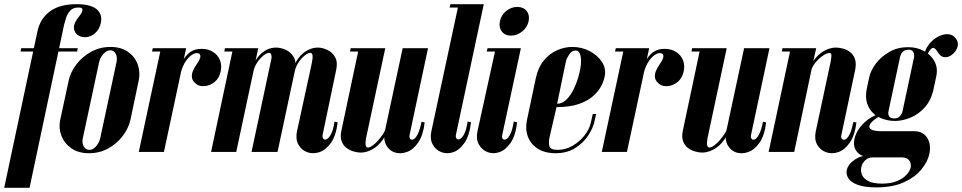

<svg xmlns="http://www.w3.org/2000/svg" viewBox="-64 -725 4590 916"><path d="M115 -577Q128 -636 174 -670.5Q220 -705 301 -705Q340 -705 364.5 -697.5Q389 -690 401.5 -677Q414 -664 417.5 -648Q421 -632 417 -615Q410 -584 389.5 -566.5Q369 -549 345 -547.5Q321 -546 303 -561Q289 -574 288.5 -594.5Q288 -615 313 -646Q326 -663 328.5 -671.5Q331 -680 327.5 -684Q324 -688 318.5 -688.5Q313 -689 308 -689Q284 -689 270.5 -673.5Q257 -658 251 -639Q245 -620 242 -608L77 171H-44ZM205 -479 208 -495H307L304 -479ZM34 -479 37 -495H107L104 -479Z M223 -152Q215 -113 229 -77Q243 -41 276.5 -17.5Q310 6 361 6Q412 6 453.5 -17.5Q495 -41 522 -77Q549 -113 558 -152L598 -342Q606 -381 593 -417.5Q580 -454 547 -477.5Q514 -501 463 -501Q411 -501 369 -477Q327 -453 299.5 -416.5Q272 -380 264 -342ZM409 -429Q412 -443 420 -455.5Q428 -468 439 -476.5Q450 -485 463 -485Q475 -485 482.5 -476.5Q490 -468 492.5 -455.5Q495 -443 492 -429L414 -65Q411 -51 403 -38.5Q395 -26 385 -18Q375 -10 363 -10Q350 -10 342 -18Q334 -26 331 -38.5Q328 -51 331 -65Z M773 -304 787 -372Q794 -405 807 -432Q820 -459 842 -475.5Q864 -492 898 -492Q929 -492 952 -477.5Q975 -463 985 -439Q995 -415 989 -385Q982 -352 960.5 -334.5Q939 -317 915 -314.5Q891 -312 877 -321Q856 -335 852.5 -351.5Q849 -368 856 -385.5Q863 -403 874 -418Q892 -444 892 -456Q892 -468 882.5 -470.5Q873 -473 862 -469Q852 -465 842.5 -456.5Q833 -448 824 -435.5Q815 -423 808 -406.5Q801 -390 797 -371L783 -304ZM598 0 704 -495H824L718 0ZM661 -479 665 -495H714L720 -479Z M1053 0 1134 -381Q1141 -414 1158 -440.5Q1175 -467 1199.5 -482.5Q1224 -498 1253 -498Q1276 -498 1300 -487Q1324 -476 1337.5 -452.5Q1351 -429 1343 -392L1260 0H1136L1230 -441Q1232 -449 1231.5 -456.5Q1231 -464 1228 -468.5Q1225 -473 1219 -473Q1212 -473 1201.5 -466.5Q1191 -460 1179.5 -448Q1168 -436 1158.5 -419.5Q1149 -403 1145 -384L1063 0ZM943 0 1048 -495H1168L1063 0ZM1006 -479 1009 -495H1048L1045 -479ZM1250 0 1332 -384Q1340 -421 1359 -446.5Q1378 -472 1402.5 -485Q1427 -498 1452 -498Q1474 -498 1497.5 -487Q1521 -476 1534.5 -452.5Q1548 -429 1540 -392L1475 -81Q1473 -69 1479 -62.5Q1485 -56 1495 -61Q1505 -66 1515.5 -85.5Q1526 -105 1532 -145L1547 -141Q1539 -77 1514.5 -43Q1490 -9 1459.5 1Q1429 11 1401.5 1Q1374 -9 1359.5 -35.5Q1345 -62 1353 -99L1423 -421Q1429 -449 1427 -461Q1425 -473 1416 -473Q1409 -473 1398.5 -466.5Q1388 -460 1376.5 -448Q1365 -436 1355.5 -419.5Q1346 -403 1342 -384L1260 0Z M1872 -495 1797 -143Q1786 -92 1763 -59.5Q1740 -27 1711.5 -12Q1683 3 1657 3Q1643 3 1624.5 -2Q1606 -7 1590 -18.5Q1574 -30 1566 -51Q1558 -72 1565 -103L1648 -495H1774L1682 -64Q1678 -41 1681 -31Q1684 -21 1691 -21Q1700 -21 1713.5 -30.5Q1727 -40 1740 -55Q1753 -70 1763 -85Q1773 -100 1775 -111L1857 -495ZM1978 -495 1890 -81Q1888 -69 1893 -62.5Q1898 -56 1908 -60Q1918 -64 1928.5 -84Q1939 -104 1947 -144L1962 -141Q1955 -80 1931.5 -45.5Q1908 -11 1877.5 0Q1847 11 1820 2.5Q1793 -6 1778.5 -32.5Q1764 -59 1772 -99L1857 -495ZM1658 -495 1655 -479H1606L1609 -495Z M1994 -99 2124 -705H2244L2111 -81Q2109 -69 2115 -63Q2121 -57 2131 -62Q2141 -67 2151 -86.5Q2161 -106 2167 -145L2183 -142Q2176 -78 2152 -43.5Q2128 -9 2098.5 1Q2069 11 2042 1Q2015 -9 2000.5 -35.5Q1986 -62 1994 -99ZM2081 -689 2085 -705H2134L2130 -689Z M2301 -495H2421L2332 -81Q2329 -68 2335 -62Q2341 -56 2351 -61Q2361 -66 2371 -86Q2381 -106 2387 -145L2403 -142Q2396 -78 2372 -43.5Q2348 -9 2318 1Q2288 11 2261.5 0.5Q2235 -10 2220.5 -36Q2206 -62 2214 -99ZM2258 -479 2262 -495H2311L2307 -479ZM2321 -624Q2327 -653 2351 -672.5Q2375 -692 2404 -692Q2433 -692 2448.5 -672.5Q2464 -653 2458 -624Q2452 -595 2427.5 -575Q2403 -555 2374 -555Q2345 -555 2330 -575Q2315 -595 2321 -624Z M2450 -152 2492 -351Q2503 -403 2530 -436Q2557 -469 2593 -485Q2629 -501 2666 -501Q2711 -501 2748.5 -481.5Q2786 -462 2806.5 -431.5Q2827 -401 2822 -368Q2819 -343 2805.5 -316.5Q2792 -290 2765.5 -266.5Q2739 -243 2696.5 -228.5Q2654 -214 2591 -214L2558 -71Q2552 -43 2557.5 -26.5Q2563 -10 2597 -10Q2633 -10 2666.5 -29Q2700 -48 2724 -78Q2748 -108 2755 -141L2764 -181H2780L2772 -145Q2765 -113 2741.5 -77.5Q2718 -42 2679 -18Q2640 6 2587 6Q2536 6 2502 -15.5Q2468 -37 2454.5 -73Q2441 -109 2450 -152ZM2594 -230Q2619 -230 2640 -251.5Q2661 -273 2676 -306Q2691 -339 2699.5 -373.5Q2708 -408 2708 -433Q2708 -456 2702 -470Q2696 -484 2682 -484Q2664 -484 2651.5 -465Q2639 -446 2636 -433Z M2982 -304 2996 -372Q3003 -405 3016 -432Q3029 -459 3051 -475.5Q3073 -492 3107 -492Q3138 -492 3161 -477.5Q3184 -463 3194 -439Q3204 -415 3198 -385Q3191 -352 3169.5 -334.5Q3148 -317 3124 -314.5Q3100 -312 3086 -321Q3065 -335 3061.5 -351.5Q3058 -368 3065 -385.5Q3072 -403 3083 -418Q3101 -444 3101 -456Q3101 -468 3091.5 -470.5Q3082 -473 3071 -469Q3061 -465 3051.5 -456.5Q3042 -448 3033 -435.5Q3024 -423 3017 -406.5Q3010 -390 3006 -371L2992 -304ZM2807 0 2913 -495H3033L2927 0ZM2870 -479 2874 -495H2923L2929 -479Z M3501 -495 3426 -143Q3415 -92 3392 -59.5Q3369 -27 3340.5 -12Q3312 3 3286 3Q3272 3 3253.5 -2Q3235 -7 3219 -18.5Q3203 -30 3195 -51Q3187 -72 3194 -103L3277 -495H3403L3311 -64Q3307 -41 3310 -31Q3313 -21 3320 -21Q3329 -21 3342.5 -30.5Q3356 -40 3369 -55Q3382 -70 3392 -85Q3402 -100 3404 -111L3486 -495ZM3607 -495 3519 -81Q3517 -69 3522 -62.5Q3527 -56 3537 -60Q3547 -64 3557.5 -84Q3568 -104 3576 -144L3591 -141Q3584 -80 3560.5 -45.5Q3537 -11 3506.5 0Q3476 11 3449 2.5Q3422 -6 3407.5 -32.5Q3393 -59 3401 -99L3486 -495ZM3287 -495 3284 -479H3235L3238 -495Z M3603 0 3705 -479H3666L3669 -495H3830L3816 -433Q3831 -456 3849.5 -470Q3868 -484 3887 -491Q3906 -498 3924 -498Q3938 -498 3956.5 -493.5Q3975 -489 3991 -477Q4007 -465 4014.5 -444.5Q4022 -424 4016 -392L3950 -81Q3947 -69 3953 -62.5Q3959 -56 3968.5 -59.5Q3978 -63 3988.5 -82.5Q3999 -102 4007 -143L4022 -141Q4014 -78 3989.5 -43.5Q3965 -9 3934.5 1Q3904 11 3876.5 1Q3849 -9 3834.5 -35Q3820 -61 3828 -99L3899 -431Q3903 -454 3902.5 -463Q3902 -472 3894 -472Q3882 -472 3868 -463.5Q3854 -455 3841 -442.5Q3828 -430 3818.5 -416Q3809 -402 3807 -390L3725 0Z M4072 -306 4083 -356Q4090 -390 4115.5 -423Q4141 -456 4180 -478Q4219 -500 4268 -500Q4311 -500 4344.5 -481.5Q4378 -463 4394.5 -432Q4411 -401 4403 -362L4390 -301Q4379 -248 4349 -214Q4319 -180 4280.5 -164Q4242 -148 4206 -148Q4179 -148 4151.5 -156.5Q4124 -165 4103 -184Q4082 -203 4072.5 -233Q4063 -263 4072 -306ZM4230 -453 4175 -195Q4173 -188 4174 -181.5Q4175 -175 4178 -170Q4181 -165 4187 -162.5Q4193 -160 4202 -160Q4209 -160 4215.5 -162Q4222 -164 4227 -168.5Q4232 -173 4236 -179.5Q4240 -186 4242 -195L4297 -453Q4298 -462 4296 -470Q4294 -478 4288 -483Q4282 -488 4270 -488Q4258 -488 4249.5 -483Q4241 -478 4236.5 -470Q4232 -462 4230 -453ZM4099 26Q4056 26 4034.5 9Q4013 -8 4010.5 -34Q4008 -60 4021.5 -89Q4035 -118 4062.5 -143Q4090 -168 4129 -182L4137 -174Q4112 -159 4098 -145.5Q4084 -132 4083.5 -121.5Q4083 -111 4097.5 -105Q4112 -99 4144 -99H4298Q4327 -99 4345 -84Q4363 -69 4369.5 -44.5Q4376 -20 4370 9Q4362 46 4332 83Q4302 120 4248.5 144.5Q4195 169 4117 169Q4061 169 4028.5 157Q3996 145 3983.5 125.5Q3971 106 3976 86Q3982 58 4015 36Q4048 14 4101 14L4099 26Q4078 26 4063.5 40Q4049 54 4045 74Q4041 91 4048.5 109Q4056 127 4079 139Q4102 151 4144 151Q4186 151 4215 139Q4244 127 4260.5 109Q4277 91 4281 73Q4284 54 4273.5 40Q4263 26 4239 26ZM4374 -429 4360 -419Q4352 -437 4348.5 -460Q4345 -483 4367 -512Q4383 -534 4407.5 -548Q4432 -562 4455 -562Q4467 -562 4477 -557.5Q4487 -553 4495 -543Q4510 -524 4504.5 -503Q4499 -482 4481.5 -467Q4464 -452 4446 -452Q4437 -452 4430 -455.5Q4423 -459 4417 -467Q4411 -474 4405 -483.5Q4399 -493 4391 -496Q4383 -499 4373 -486Q4358 -469 4364 -455Q4370 -441 4374 -429Z"/></svg>

Font: Emberly Black
Style: Italic
Weight: 900
Italic angle: -12°
Designer: Rajesh Rajput
Foundry: Rajesh Rajput
Version: Version 1.000